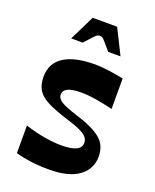

<svg xmlns="http://www.w3.org/2000/svg" viewBox="-134 -775 697 863"><g transform="rotate(20 214.5 -343.0)"><path d="M46 -9V-141Q96 -125 140 -117.5Q184 -110 222 -110Q269 -110 292 -121.5Q315 -133 315 -155Q315 -170 306 -181.5Q297 -193 274.5 -204Q252 -215 210 -228Q148 -247 110.5 -265.5Q73 -284 57 -309Q41 -334 41 -373Q41 -438 92.5 -471Q144 -504 241 -504Q260 -504 284 -501.5Q308 -499 333 -495Q358 -491 378 -487V-341Q332 -352 295 -358Q258 -364 226 -364Q182 -364 161.5 -354Q141 -344 141 -324Q141 -305 163 -291.5Q185 -278 242 -260Q300 -242 334.5 -222Q369 -202 383 -177.5Q397 -153 397 -120Q397 -60 348.5 -24.5Q300 11 208 11Q157 11 117 5.5Q77 0 46 -9ZM99 -577 158 -697H275L335 -577H276Q253 -604 243 -615.5Q233 -627 228.5 -629.5Q224 -632 217 -632Q210 -632 205 -629.5Q200 -627 189.5 -615.5Q179 -604 154 -577Z"/></g></svg>

Font: Ojuju
Style: Bold
Weight: 700
Designer: Chisaokwu Joboson, Mirko Velimirovic
Foundry: Udi Foundry
Version: Version 1.000